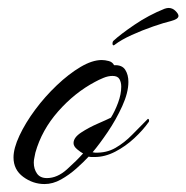

<svg xmlns="http://www.w3.org/2000/svg" viewBox="-20 -459 469 483"><path d="M92 4Q63 4 38.5 -14Q14 -32 14 -63Q14 -86 29 -118Q44 -150 68.5 -183Q93 -216 123 -244.5Q153 -273 182.5 -290.5Q212 -308 236 -308Q244 -308 253.5 -305.5Q263 -303 267 -295Q287 -296 295 -283.5Q303 -271 303 -253Q303 -226 287.5 -192Q272 -158 251 -127Q230 -96 213 -76L219 -75Q248 -74 270.5 -87Q293 -100 312.5 -120Q332 -140 350 -158L352 -160Q355 -160 355 -155Q355 -153 354 -152Q340 -132 318 -111.5Q296 -91 270 -77.5Q244 -64 218 -64Q214 -64 210.5 -64Q207 -64 203 -65Q190 -51 172 -35Q154 -19 133.5 -7.5Q113 4 92 4ZM98 -11Q124 -11 148.5 -33Q173 -55 189 -73Q183 -76 174 -83.5Q165 -91 165 -99Q165 -113 184 -125.5Q203 -138 226 -148Q249 -158 259 -163Q269 -179 277 -200.5Q285 -222 285 -241Q285 -252 280.5 -260Q276 -268 263 -268Q252 -268 240 -263Q228 -258 219 -253Q168 -226 126.5 -179Q85 -132 69 -75Q68 -69 66.5 -62.5Q65 -56 65 -50Q65 -34 73 -22.5Q81 -11 98 -11ZM266 -345Q263 -345 263 -349.5Q263 -354 265 -356Q282 -372 318 -396.5Q354 -421 394 -437Q400 -439 404 -439Q414 -439 421.5 -431.5Q429 -424 429 -419Q429 -411 410 -406Q393 -402 365.5 -392.5Q338 -383 311.5 -371Q285 -359 268 -346Q267 -345 266.5 -345Q266 -345 266 -345Z"/></svg>

Font: Caramel
Style: Regular
Weight: 400
Designer: Robert E. Leuschke
Foundry: Robert E. Leuschke
Version: Version 1.010